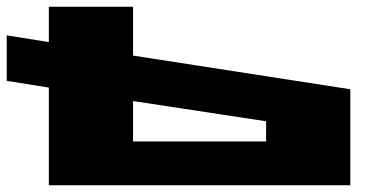

<svg xmlns="http://www.w3.org/2000/svg" viewBox="-20 -550 1120 570"><path d="M0 -310V-445L125 -425V-530H375V-385L1020 -285V0H125V-290ZM375 -130H770V-190L375 -250Z"/></svg>

Font: Stalinist One
Style: Regular
Weight: 400
Designer: Jovanny Lemonad
Foundry: Alexey Maslov, Jovanny Lemonad
Version: Version 3.004